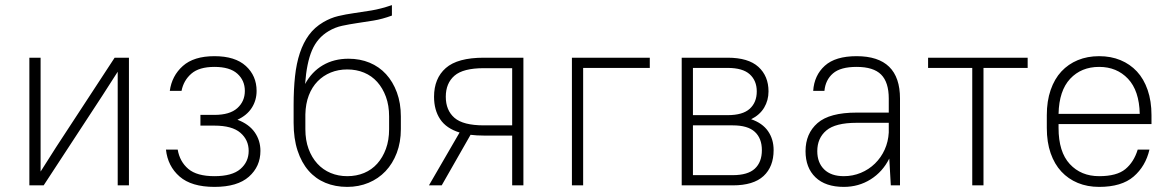

<svg xmlns="http://www.w3.org/2000/svg" viewBox="-20 -726 4595 752"><path d="M441 -445 380 -350 151 0H95V-500H139V-54L200 -150L429 -500H485V0H441Z M820 -506Q901 -506 943 -467.5Q985 -429 985 -370Q985 -333 966 -303.5Q947 -274 910 -257Q955 -240 977.5 -208Q1000 -176 1000 -135Q1000 -74 955 -34Q910 6 820 6Q730 6 683.5 -34.5Q637 -75 630 -140H676Q684 -93 717.5 -64.5Q751 -36 820 -36Q889 -36 921.5 -64Q954 -92 954 -135Q954 -178 921.5 -206Q889 -234 820 -234H765V-276H820Q880 -276 909.5 -302.5Q939 -329 939 -370Q939 -411 909.5 -437.5Q880 -464 820 -464Q760 -464 729.5 -437.5Q699 -411 691 -370H645Q653 -429 696 -467.5Q739 -506 820 -506Z M1340 6Q1293 6 1254.5 -10Q1216 -26 1188.5 -57.5Q1161 -89 1145.5 -136Q1130 -183 1130 -245V-315Q1130 -376 1135.5 -427Q1141 -478 1154.5 -518.5Q1168 -559 1190 -589Q1212 -619 1246 -639Q1275 -656 1304.5 -663Q1334 -670 1366 -674.5Q1398 -679 1434.5 -685Q1471 -691 1515 -706V-665Q1477 -651 1443 -645.5Q1409 -640 1378.5 -635.5Q1348 -631 1320 -625Q1292 -619 1267 -604Q1223 -578 1202 -529Q1181 -480 1175 -397Q1201 -445 1244.5 -470.5Q1288 -496 1345 -496Q1390 -496 1427.5 -480.5Q1465 -465 1492 -435.5Q1519 -406 1534.5 -364Q1550 -322 1550 -270V-220Q1550 -169 1534 -127Q1518 -85 1490 -55.5Q1462 -26 1423.5 -10Q1385 6 1340 6ZM1340 -454Q1305 -454 1275.5 -442Q1246 -430 1224 -407.5Q1202 -385 1189.5 -352.5Q1177 -320 1176 -278V-220Q1176 -177 1188.5 -143Q1201 -109 1223 -85Q1245 -61 1275 -48.5Q1305 -36 1340 -36Q1376 -36 1406 -48.5Q1436 -61 1457.5 -85Q1479 -109 1491.5 -143Q1504 -177 1504 -220V-270Q1504 -313 1491.5 -347Q1479 -381 1457.5 -405Q1436 -429 1406 -441.5Q1376 -454 1340 -454Z M1680 -347Q1680 -419 1726 -459.5Q1772 -500 1875 -500H2030V0H1986V-195H1875Q1847 -195 1823 -198L1710 0H1660L1780 -207Q1728 -223 1704 -259Q1680 -295 1680 -347ZM1726 -347Q1726 -294 1760 -264.5Q1794 -235 1875 -235H1986V-459H1875Q1794 -459 1760 -429.5Q1726 -400 1726 -347Z M2220 -500H2525V-460H2264V0H2220Z M2650 -500H2830Q2911 -500 2950.5 -464Q2990 -428 2990 -368Q2990 -333 2973 -304.5Q2956 -276 2922 -259Q2966 -244 2988 -212.5Q3010 -181 3010 -138Q3010 -73 2970.5 -36.5Q2931 0 2850 0H2650ZM2694 -235V-40H2850Q2909 -40 2936.5 -65.5Q2964 -91 2964 -138Q2964 -184 2936.5 -209.5Q2909 -235 2850 -235ZM2694 -460V-275H2830Q2889 -275 2916.5 -300Q2944 -325 2944 -368Q2944 -410 2916.5 -435Q2889 -460 2830 -460Z M3285 6Q3213 6 3174 -31.5Q3135 -69 3135 -134Q3135 -203 3182 -244Q3229 -285 3335 -285H3461V-340Q3461 -404 3431 -434Q3401 -464 3335 -464Q3272 -464 3242.5 -438.5Q3213 -413 3209 -370H3165Q3169 -431 3210.5 -468.5Q3252 -506 3335 -506Q3505 -506 3505 -340V0H3469L3463 -105Q3437 -53 3390 -23.5Q3343 6 3285 6ZM3285 -36Q3320 -36 3351.5 -49Q3383 -62 3407 -85.5Q3431 -109 3445 -140Q3459 -171 3461 -207V-245H3335Q3252 -245 3216.5 -215Q3181 -185 3181 -134Q3181 -89 3208 -62.5Q3235 -36 3285 -36Z M3615 -500H4005V-460H3832V0H3788V-460H3615Z M4285 6Q4239 6 4201.5 -9.5Q4164 -25 4137 -54Q4110 -83 4095 -126Q4080 -169 4080 -225V-275Q4080 -330 4095 -373.5Q4110 -417 4137 -446Q4164 -475 4201.5 -490.5Q4239 -506 4285 -506Q4331 -506 4368.5 -490.5Q4406 -475 4433 -446Q4460 -417 4475 -373.5Q4490 -330 4490 -275V-240H4126V-225Q4126 -131 4170 -83.5Q4214 -36 4285 -36Q4354 -36 4387.5 -63.5Q4421 -91 4436 -140H4482Q4467 -75 4420 -34.5Q4373 6 4285 6ZM4285 -464Q4215 -464 4171.5 -417.5Q4128 -371 4126 -280H4444Q4442 -371 4398 -417.5Q4354 -464 4285 -464Z"/></svg>

Font: PT Root UI Web Light
Style: Regular
Weight: 300
Designer: Vitaly Kuzmin
Foundry: ParaType Ltd.
Version: Version 1.000W